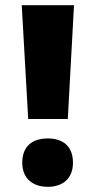

<svg xmlns="http://www.w3.org/2000/svg" viewBox="-20 -803 370 742"><path d="M242 -343 266 -783H64L89 -343ZM66 -174C66 -111 109 -81 165 -81C220 -81 262 -111 262 -174C262 -240 221 -268 165 -268C107 -268 66 -240 66 -174Z"/></svg>

Font: Noto Sans Kannada UI SemiCondensed Black
Style: Regular
Weight: 900
Width: 4
Designer: Jelle Bosma - Monotype Design Team
Foundry: Monotype Imaging Inc.
Version: Version 2.005